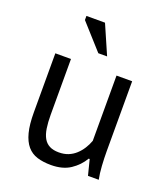

<svg xmlns="http://www.w3.org/2000/svg" viewBox="-135 -816 808 923"><g transform="rotate(20 269.5 -354.0)"><path d="M69 0ZM149 -500V-215Q149 -176 153.5 -146.5Q158 -117 169 -97.5Q180 -78 199 -68Q218 -58 247 -58Q274 -58 295 -66.5Q316 -75 332.5 -90Q349 -105 361.5 -124.5Q374 -144 382 -166V-500H462V-142Q462 -106 464.5 -67.5Q467 -29 473 0H418L398 -79H393Q370 -40 331 -14Q292 12 232 12Q192 12 161.5 2.5Q131 -7 110.5 -31Q90 -55 79.5 -95.5Q69 -136 69 -198V-500ZM308 -571H263L148 -699V-720H243Z"/></g></svg>

Font: PT Sans
Style: Regular
Weight: 400
Designer: A.Korolkova, O.Umpeleva, V.Yefimov
Foundry: ParaType Ltd
Version: Version 2.003